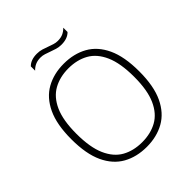

<svg xmlns="http://www.w3.org/2000/svg" viewBox="-247 -1073 1237 1237"><g transform="rotate(-45 372.0 -454.0)"><path d="M372 9Q280 9 210.2 -30Q140.5 -69 101.5 -152.5Q62.5 -236 62.5 -370Q62.5 -504 102 -587.5Q141.5 -671 211.2 -710Q281 -749 372 -749Q464 -749 533.8 -710Q603.5 -671 642.5 -587.5Q681.5 -504 681.5 -370Q681.5 -236 642 -152.5Q602.5 -69 532.8 -30Q463 9 372 9ZM372 -33.5Q450 -33.5 508.8 -66.2Q567.5 -99 600.5 -172.5Q633.5 -246 633.5 -368Q633.5 -492 600.5 -566.5Q567.5 -641 508.8 -673.8Q450 -706.5 372 -706.5Q294.5 -706.5 235.5 -673.8Q176.5 -641 143.5 -567.8Q110.5 -494.5 110.5 -372Q110.5 -248 143.5 -173.5Q176.5 -99 235.2 -66.2Q294 -33.5 372 -33.5ZM449 -845.5Q425.5 -845.5 404.8 -851.8Q384 -858 364.5 -865.5Q346.5 -872 329.5 -877.5Q312.5 -883 294.5 -883Q267.5 -883 247.5 -874.2Q227.5 -865.5 210 -847.5V-886.5Q239.5 -917 295 -917Q318.5 -917 339.2 -910.8Q360 -904.5 379.5 -897Q397.5 -890.5 414.5 -885Q431.5 -879.5 449.5 -879.5Q476.5 -879.5 496.5 -888.2Q516.5 -897 534 -915V-876Q504.5 -845.5 449 -845.5Z"/></g></svg>

Font: Encode Sans SmExp XLt
Style: Regular
Weight: 200
Width: 6
Designer: Multiple Designers
Foundry: Impallari Type
Version: Version 3.002; ttfautohint (v1.8.3) -l 8 -r 50 -G 200 -x 14 